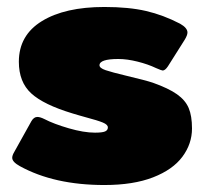

<svg xmlns="http://www.w3.org/2000/svg" viewBox="-20 -515 585 550"><path d="M37 -39Q15 -51 15 -63Q15 -70 21 -80L70 -168Q77 -180 87 -180Q95 -180 107 -174Q134 -160 177 -147.5Q220 -135 252 -135Q273 -135 281 -138.5Q289 -142 289 -150Q289 -158 274.5 -164Q260 -170 226 -179Q216 -182 206.5 -184.5Q197 -187 188 -190Q105 -215 69.5 -247.5Q34 -280 34 -338Q34 -414 100 -454.5Q166 -495 279 -495Q349 -495 398.5 -483.5Q448 -472 496 -447Q517 -435 517 -422Q517 -414 509 -401L461 -325Q453 -313 446 -313Q443 -313 427 -320Q404 -331 374 -338.5Q344 -346 319 -346Q265 -346 265 -328Q265 -320 282.5 -314Q300 -308 342 -298Q397 -285 418 -278Q463 -262 487 -245Q511 -228 520.5 -205.5Q530 -183 530 -147Q530 -103 502.5 -66Q475 -29 418.5 -7Q362 15 279 15Q135 15 37 -39Z"/></svg>

Font: Mitr
Style: Bold
Weight: 700
Designer: Thanarat Vachiruckul
Foundry: Cadson Demak
Version: Version 1.003